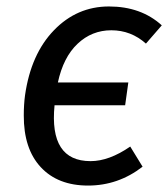

<svg xmlns="http://www.w3.org/2000/svg" viewBox="-20 -559 518 591"><path d="M478 -481 429.2 -424.8Q383.3 -465.8 322.8 -465.8Q262.7 -465.8 218.8 -424.3Q174.8 -382.8 158.2 -305.2H375L365.2 -234.9H147.9Q130.9 -63 258.8 -63Q315.9 -63 380.9 -107.9L418.9 -45.9Q343.8 12.2 251 12.2Q158.2 12.2 105.5 -44.4Q52.7 -101.1 53.2 -204.1Q53.2 -237.3 57.1 -266.1Q75.2 -392.6 146 -465.8Q216.8 -539.1 315.4 -539.1Q414.1 -539.1 478 -481Z"/></svg>

Font: FiraSans-Italic
Style: Italic
Weight: 400
Italic angle: -8°
Designer: Carrois Corporate & Edenspiekermann AG
Foundry: Carrois Corporate GbR & Edenspiekermann AG
Version: Version 3.106;PS 003.106;hotconv 1.0.70;makeotf.lib2.5.58329